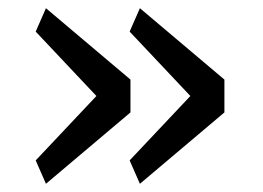

<svg xmlns="http://www.w3.org/2000/svg" viewBox="-20 -504 640 468"><path d="M296 -113 444 -270 296 -427 321 -484 527 -310V-230L321 -56ZM67 -113 215 -270 67 -427 92 -484 298 -310V-230L92 -56Z"/></svg>

Font: PlemolJP35 Console
Style: Regular
Weight: 400
Version: v2.0.3; ttfautohint (v1.8.4.7-5d5b-dirty) -l 6 -r 45 -G 200 